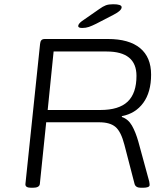

<svg xmlns="http://www.w3.org/2000/svg" viewBox="-20 -884 772 906"><path d="M127 2Q98 2 100 -16L169 -676Q170 -688 175 -694Q180 -700 192 -700H489Q589 -700 641 -657Q693 -614 693 -532Q693 -449 656 -398.5Q619 -348 555 -336V-332Q585 -322 602.5 -291.5Q620 -261 633 -215L684 -28Q686 -17 686 -11Q686 2 654 2H645Q620 2 615 -16L567 -201Q551 -263 525 -285Q499 -307 448 -307H198L168 -16Q166 2 135 2ZM205 -365H454Q541 -365 582.5 -404.5Q624 -444 624 -526Q624 -641 483 -641H233ZM368 -752Q349 -752 349 -761Q349 -771 366 -784L448 -841Q466 -854 479.5 -859Q493 -864 514 -864Q554 -864 554 -850Q554 -834 517 -815L434 -772Q414 -762 399.5 -757Q385 -752 368 -752Z"/></svg>

Font: Asap Expanded Expanded Light
Style: Italic
Weight: 300
Width: 7
Italic angle: -6°
Designer: Pablo Cosgaya
Foundry: Omnibus-Type
Version: Version 3.001; ttfautohint (v1.8.4.7-5d5b)